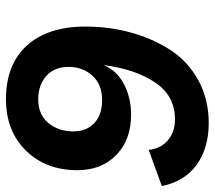

<svg xmlns="http://www.w3.org/2000/svg" viewBox="-58 -650 719 643"><g transform="rotate(90 301.5 -328.5)"><path d="M312 11Q196 11 132.5 -59Q69 -129 69 -255Q69 -335 89 -407.5Q109 -480 147 -539Q185 -598 248.5 -633Q312 -668 392 -668Q476 -668 532 -627.5Q588 -587 603 -511L482 -467Q478 -507 450 -531Q422 -555 380 -555Q300 -555 255.5 -487.5Q211 -420 198 -316Q216 -360 261.5 -384Q307 -408 364 -408Q448 -408 499 -358.5Q550 -309 550 -228Q550 -123 484.5 -56Q419 11 312 11ZM313 -97Q363 -97 391.5 -130.5Q420 -164 420 -215Q420 -259 392 -285Q364 -311 315 -311Q263 -311 233.5 -278.5Q204 -246 204 -199Q204 -151 234.5 -124Q265 -97 313 -97Z"/></g></svg>

Font: Elaine Sans SemiBold
Style: Italic
Weight: 600
Italic angle: -13°
Designer: Wei Huang
Foundry: Wei Huang
Version: Version 2.001;December 24, 2019;FontCreator 12.0.0.2547 64-b